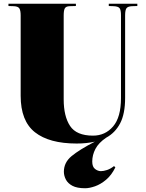

<svg xmlns="http://www.w3.org/2000/svg" viewBox="-20 -750 776 1022"><path d="M433 252Q390 252 365.5 239Q341 226 330.5 205.5Q320 185 320 164Q320 115 361 81Q402 47 485 4Q463 9 438.5 11.5Q414 14 388 14Q242 14 166 -46Q90 -106 90 -240V-668Q90 -693 83.5 -704.5Q77 -716 54 -717L25 -718V-730H384V-718L349 -717Q331 -716 325 -705.5Q319 -695 319 -668V-221Q319 -131 353 -79.5Q387 -28 475 -28Q540 -28 582 -77Q624 -126 624 -228V-668Q624 -697 616.5 -706.5Q609 -716 586 -717L559 -718V-730H711V-718L682 -717Q661 -716 653.5 -706.5Q646 -697 646 -668V-229Q646 -144 619.5 -93.5Q593 -43 545 -17Q505 10 488 42.5Q471 75 471 110Q471 138 486 149.5Q501 161 517 161Q531 161 549.5 155Q568 149 587 134L594 141Q574 182 545 206.5Q516 231 486 241.5Q456 252 433 252Z"/></svg>

Font: Literata 72pt Black
Style: Regular
Weight: 900
Designer: Latin by Veronika Burian and Jose Scaglione. Greek by Irene Vlachou. Cyrillic by Vera Evstafieva.
Foundry: TypeTogether
Version: Version 3.002